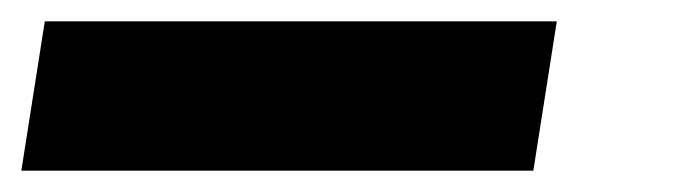

<svg xmlns="http://www.w3.org/2000/svg" viewBox="-30 5 650 180"><path d="M-10 165 12 25H492L470 165Z"/></svg>

Font: JetBrains Mono NL ExtraBold
Style: Italic
Weight: 800
Italic angle: -9°
Monospace: yes
Designer: Philipp Nurullin, Konstantin Bulenkov
Foundry: JetBrains
Version: Version 2.305; ttfautohint (v1.8.4.7-5d5b)